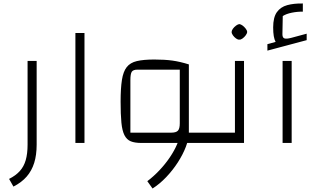

<svg xmlns="http://www.w3.org/2000/svg" viewBox="-20 -819 1801 1100"><path d="M57 250 32 206Q70 187 93.5 161Q117 135 127.5 98Q138 61 138 10V-470H190V10Q190 69 176 114Q162 159 133 192.5Q104 226 57 250Z M412 0V-630H464V0Z M1046 0V-59H1182V0ZM790 0Q752 0 729 -9.5Q706 -19 693 -44.5Q680 -70 675.5 -116.5Q671 -163 671 -237Q671 -313 678.5 -361Q686 -409 706 -434.5Q726 -460 764 -469Q802 -478 864 -478Q923 -478 967 -472Q1011 -466 1062 -450V-59L1043 0ZM854 261 824 219Q860 192 893.5 156.5Q927 121 953 82.5Q979 44 994.5 7.5Q1010 -29 1010 -59H1062Q1062 -23 1045 21.5Q1028 66 999 111Q970 156 932.5 195.5Q895 235 854 261ZM727 -59H961Q989 -59 999.5 -70.5Q1010 -82 1010 -113V-420H768Q743 -420 735 -408Q727 -396 727 -359ZM1182 0V-59Q1195 -59 1198.5 -51Q1202 -43 1202 -29Q1202 -16 1198.5 -8Q1195 0 1182 0Z M1182 0V-59H1358L1326 -26V-470H1378V0ZM1182 0Q1169 0 1165.5 -8Q1162 -16 1162 -29Q1162 -43 1165.5 -51Q1169 -59 1182 -59ZM1351 -592Q1343 -591 1332.5 -598.5Q1322 -606 1314.5 -616.5Q1307 -627 1307 -636Q1307 -644 1314.5 -654.5Q1322 -665 1332.5 -672.5Q1343 -680 1351 -681Q1360 -680 1370 -672.5Q1380 -665 1388 -654.5Q1396 -644 1396 -636Q1396 -628 1388 -617Q1380 -606 1369.5 -598.5Q1359 -591 1351 -592Z M1599 0V-470H1651V0ZM1512 -529V-566L1559 -579Q1552 -592 1548.5 -612Q1545 -632 1545 -662Q1545 -719 1566 -749Q1587 -779 1625.5 -789.5Q1664 -800 1715 -799V-752Q1686 -753 1653 -746.5Q1620 -740 1600 -727L1598 -623Q1598 -603 1609.5 -599Q1621 -595 1648 -602L1737 -626V-589Z"/></svg>

Font: Changa ExtraLight ExtraLight
Style: Regular
Weight: 250
Version: Version 3.002; ttfautohint (v1.8.2)